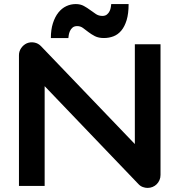

<svg xmlns="http://www.w3.org/2000/svg" viewBox="-20 -919 887 949"><path d="M773.4 -54.2Q773.4 -40.5 768.3 -28.8Q763.2 -17.1 754.6 -8.5Q746.1 0 734.4 4.9Q722.7 9.8 709.5 9.8Q697.8 9.8 685.8 5.4Q673.8 1 664.6 -8.8L200.7 -493.2V0H73.7V-646Q73.7 -665.5 84.7 -681.4Q95.7 -697.3 112.8 -705.1Q130.9 -712.4 149.9 -708.7Q168.9 -705.1 182.6 -690.9L646.5 -207V-700.2H773.4ZM615.7 -898.9Q615.7 -852.1 606 -819.8Q596.2 -787.6 579.6 -767.8Q563 -748 540.8 -739.5Q518.6 -731 493.7 -731Q467.3 -731 449.2 -740.2Q431.2 -749.5 417 -760.5Q402.8 -771.5 390.1 -780.8Q377.4 -790 361.8 -790Q347.2 -790 338.6 -782.7Q330.1 -775.4 325.7 -765.4Q321.3 -755.4 319.8 -745.6Q318.4 -735.8 317.9 -731H231.4Q231.4 -772.5 241.5 -804Q251.5 -835.4 268.3 -856.7Q285.2 -877.9 307.4 -888.4Q329.6 -898.9 354.5 -898.9Q377.4 -898.9 394.3 -889.6Q411.1 -880.4 425.8 -869.4Q440.4 -858.4 454.3 -849.4Q468.3 -840.3 485.8 -840.3Q500.5 -840.3 509 -847.7Q517.6 -855 522 -864.5Q526.4 -874 527.8 -883.8Q529.3 -893.6 529.8 -898.9Z"/></svg>

Font: Audiowide
Style: Regular
Weight: 400
Designer: Astigmatic (AOETI)
Foundry: Astigmatic (AOETI)
Version: Version 1.002